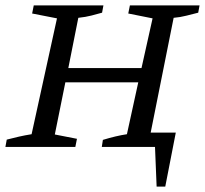

<svg xmlns="http://www.w3.org/2000/svg" viewBox="-20 -544 759 711"><path d="M0 0 5 -27Q28 -33 50 -38Q72 -43 97 -47L191 -476L99 -494L105 -524H363L358 -497Q340 -492 319 -486.5Q298 -481 270 -478L233 -292H504L545 -476L455 -494L461 -524H719L714 -497Q694 -492 670.5 -486Q647 -480 623 -478L538 -53H631L592 147H560L554 0H357L361 -26Q410 -41 450 -47L492 -239H222L183 -46L265 -30L259 0Z"/></svg>

Font: Piazzolla SC
Style: Italic
Weight: 400
Italic angle: -11.3°
Designer: Juan Pablo del Peral
Foundry: Huerta Tipografica
Version: Version 1.330